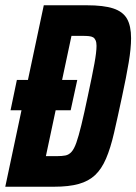

<svg xmlns="http://www.w3.org/2000/svg" viewBox="-24 -708 517 728"><path d="M16 -290 40 -405H269L244 -290ZM-4 0 142 -688H305Q369 -688 405.5 -676Q442 -664 457.5 -637Q473 -610 473 -563Q473 -525 464 -471Q455 -417 439 -343Q422 -263 408.5 -204.5Q395 -146 378 -106.5Q361 -67 336.5 -44Q312 -21 274.5 -10.5Q237 0 181 0ZM150 -116H193Q211 -116 224 -118.5Q237 -121 247 -132Q257 -143 265.5 -167Q274 -191 284.5 -234Q295 -277 309 -344Q326 -423 334 -467Q342 -511 342 -534Q342 -547 338.5 -555Q335 -563 329 -566.5Q323 -570 313 -571Q303 -572 289 -572H247Z"/></svg>

Font: Saira Condensed
Style: Bold Italic
Weight: 700
Width: 3
Italic angle: -12°
Designer: Hector Gatti with collaboration of the Omnibus-Type team
Foundry: Omnibus-Type
Version: Version 1.101